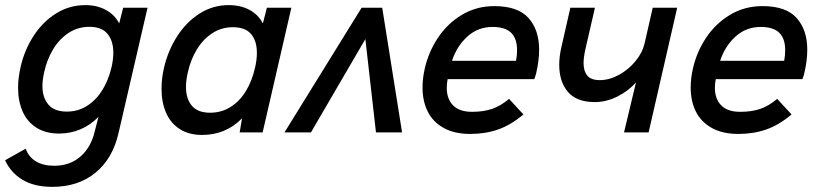

<svg xmlns="http://www.w3.org/2000/svg" viewBox="-38 -518 3206 751"><path d="M166.5 212.9Q96.2 212.9 50.3 185.3Q4.4 157.7 -18.1 108.9L62.5 63.5Q73.7 95.7 102.3 113Q130.9 130.4 174.3 130.4Q234.9 130.4 276.4 94.5Q317.9 58.6 332.5 -3.9L347.2 -61Q315.9 -28.8 276.6 -12.2Q237.3 4.4 193.4 4.4Q140.6 4.4 104.5 -18.6Q68.4 -41.5 50.5 -82Q32.7 -122.6 32.7 -174.8Q32.7 -212.4 42.5 -255.9Q57.6 -322.3 93.3 -377.4Q128.9 -432.6 181.2 -465.3Q233.4 -498 295.9 -498Q341.3 -498 376.2 -479Q411.1 -460 428.2 -426.3L443.8 -487.8H539.1L425.3 3.9Q402.3 103 335 158Q267.6 212.9 166.5 212.9ZM398.4 -255.9Q405.3 -286.1 405.3 -311.5Q405.3 -357.9 382.6 -385.5Q359.9 -413.1 311.5 -413.1Q266.6 -413.1 230.2 -389.2Q193.8 -365.2 169.9 -325.4Q146 -285.6 135.3 -237.8Q127.9 -205.1 127.9 -182.1Q127.9 -136.2 151.4 -108.9Q174.8 -81.5 223.1 -81.5Q268.6 -81.5 304.2 -105Q339.8 -128.4 363.5 -167.7Q387.2 -207 398.4 -255.9Z M1101.6 -487.8 989.3 0H899.4L908.7 -55.2Q845.2 9.8 752.4 9.8Q700.7 9.8 665 -13.2Q629.4 -36.1 611.6 -76.9Q593.8 -117.7 593.8 -170.4Q593.8 -211.9 603.5 -252.9Q619.1 -320.3 655 -376.2Q690.9 -432.1 742.9 -465.1Q794.9 -498 856 -498Q903.8 -498 938.2 -479.2Q972.7 -460.4 990.2 -426.3L1005.9 -487.8ZM966.8 -311.5Q966.8 -357.9 944.1 -384.8Q921.4 -411.6 873 -411.6Q828.1 -411.6 792 -387.9Q755.9 -364.3 731.7 -324.2Q707.5 -284.2 696.8 -235.4Q689.5 -204.6 689.5 -177.7Q689.5 -131.3 712.6 -104.2Q735.8 -77.1 783.7 -77.1Q829.1 -77.1 865 -100.3Q900.9 -123.5 924.6 -163.1Q948.2 -202.6 959.5 -252.9Q966.8 -283.7 966.8 -311.5Z M1074.7 0 1376.5 -487.8H1457L1534.7 0H1432.6L1391.1 -365.2L1178.2 0Z M1614.7 -175.8Q1614.7 -211.9 1623.5 -250Q1638.2 -314.9 1675.3 -370.6Q1712.4 -426.3 1769 -460.2Q1825.7 -494.1 1895.5 -494.1Q1987.8 -494.1 2029.3 -447.5Q2070.8 -400.9 2070.8 -323.7Q2070.8 -280.8 2059.1 -231Q2056.6 -221.2 2051.8 -208.5H1712.9Q1709.5 -191.4 1709.5 -174.3Q1709.5 -130.9 1734.4 -105.7Q1759.3 -80.6 1808.1 -80.6Q1853 -80.6 1886.7 -92Q1920.4 -103.5 1953.1 -131.3L2009.3 -70.3Q1960 -28.8 1910.2 -11.5Q1860.4 5.9 1801.3 5.9Q1739.3 5.9 1697.3 -17.6Q1655.3 -41 1635 -81.8Q1614.7 -122.6 1614.7 -175.8ZM1980.5 -280.3Q1984.4 -300.3 1984.4 -322.3Q1984.4 -367.2 1961.2 -389.9Q1938 -412.6 1888.7 -412.6Q1831.5 -412.6 1790.3 -375.2Q1749 -337.9 1730 -280.3Z M2449.7 -195.8Q2420.9 -162.6 2377.2 -140.6Q2333.5 -118.7 2288.6 -118.7Q2217.3 -118.7 2183.3 -158.7Q2149.4 -198.7 2149.4 -264.2Q2149.4 -296.9 2157.7 -333L2192.9 -487.8H2289.1L2252 -326.7Q2244.6 -293.9 2244.6 -271Q2244.6 -239.7 2259.3 -222.2Q2273.9 -204.6 2308.1 -204.6Q2345.2 -204.6 2382.8 -225.1Q2420.4 -245.6 2447.5 -278.6Q2474.6 -311.5 2482.9 -346.7L2515.1 -487.8H2610.8L2499 0H2402.8Z M2663.6 -175.8Q2663.6 -211.9 2672.4 -250Q2687 -314.9 2724.1 -370.6Q2761.2 -426.3 2817.9 -460.2Q2874.5 -494.1 2944.3 -494.1Q3036.6 -494.1 3078.1 -447.5Q3119.6 -400.9 3119.6 -323.7Q3119.6 -280.8 3107.9 -231Q3105.5 -221.2 3100.6 -208.5H2761.7Q2758.3 -191.4 2758.3 -174.3Q2758.3 -130.9 2783.2 -105.7Q2808.1 -80.6 2856.9 -80.6Q2901.9 -80.6 2935.5 -92Q2969.2 -103.5 3002 -131.3L3058.1 -70.3Q3008.8 -28.8 2959 -11.5Q2909.2 5.9 2850.1 5.9Q2788.1 5.9 2746.1 -17.6Q2704.1 -41 2683.8 -81.8Q2663.6 -122.6 2663.6 -175.8ZM3029.3 -280.3Q3033.2 -300.3 3033.2 -322.3Q3033.2 -367.2 3010 -389.9Q2986.8 -412.6 2937.5 -412.6Q2880.4 -412.6 2839.1 -375.2Q2797.9 -337.9 2778.8 -280.3Z"/></svg>

Font: Acari Sans Medium
Style: Italic
Weight: 500
Italic angle: -13°
Designer: Alfredo Marco Pradil and Stefan Peev
Foundry: Hanken Design Co.
Version: Version 1.045